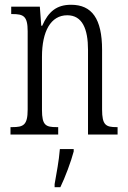

<svg xmlns="http://www.w3.org/2000/svg" viewBox="-20 -564 536 805"><path d="M24 0H224V-31H218C172 -31 156 -38 156 -103V-326C156 -433 193 -500 262 -500C325 -500 349 -443 349 -355V0H473V-31H469C424 -31 408 -39 408 -105V-355C408 -486 365 -544 278 -544C218 -544 183 -516 157 -456H153L147 -536H27V-505H32C78 -505 96 -497 96 -433V-105C96 -39 78 -31 31 -31H24ZM209 208V221H233C253 180 278 113 289 71V61H231C227 112 217 161 209 208Z"/></svg>

Font: Noto Serif Devanagari ExtraCondensed Light
Style: Regular
Weight: 300
Width: 2
Designer: Universal Thirst, Indian Type Foundry and the Monotype Design Team
Foundry: Monotype Imaging Inc.
Version: Version 2.004